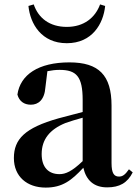

<svg xmlns="http://www.w3.org/2000/svg" viewBox="-20 -835 625 871"><path d="M109 -808C117 -727 168 -639 283 -639C398 -639 449 -727 457 -808L434 -815C412 -755 361 -713 283 -713C205 -713 154 -753 133 -815ZM466 15C522 15 558 -5 582 -53L565 -67C547 -41 535 -34 520 -34C498 -34 486 -48 486 -95V-356C486 -494 428 -552 295 -552C154 -552 72 -496 59 -406C67 -376 89 -360 120 -360C154 -360 182 -382 186 -439L195 -512C215 -516 232 -518 250 -518C327 -518 355 -488 355 -381V-327L245 -298C93 -255 43 -204 43 -118C43 -34 103 16 187 16C263 16 304 -16 358 -74C371 -18 405 15 466 15ZM355 -104C306 -57 277 -45 250 -45C201 -45 169 -75 169 -136C169 -203 206 -248 277 -277C297 -284 325 -293 355 -301Z"/></svg>

Font: Noto Serif CJK TC
Style: Bold
Weight: 700
Designer: Ryoko NISHIZUKA 西塚涼子 (kana & ideographs); Frank Grießhammer (Latin, Greek & Cyrillic); Wenlong ZHANG 张文龙 (bopomofo); San
Foundry: Adobe
Version: Version 2.001;hotconv 1.1.0;makeotfexe 2.6.0